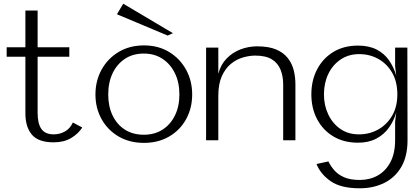

<svg xmlns="http://www.w3.org/2000/svg" viewBox="-20 -757 2266 1036"><path d="M270 11Q187 11 152 -30.5Q117 -72 117 -145V-451H16V-502H117V-700H183V-502H354V-451H183V-148Q183 -90 203.5 -61Q224 -32 270 -32Q303 -32 331 -48Q359 -64 373 -96L424 -69Q402 -35 363.5 -12Q325 11 270 11Z M757 14Q679 14 620 -20.5Q561 -55 528 -114.5Q495 -174 495 -247Q495 -321 528 -381Q561 -441 620 -476.5Q679 -512 757 -512Q834 -512 892.5 -476.5Q951 -441 984 -381Q1017 -321 1017 -247Q1017 -174 984.5 -114.5Q952 -55 893 -20.5Q834 14 757 14ZM756 -30Q814 -30 857 -57.5Q900 -85 924 -134Q948 -183 948 -247Q948 -312 924 -361.5Q900 -411 857 -439.5Q814 -468 756 -468Q697 -468 654 -439.5Q611 -411 587.5 -361.5Q564 -312 564 -247Q564 -183 587.5 -134Q611 -85 654 -57.5Q697 -30 756 -30ZM885 -565 611 -680 645 -737 913 -578Z M1367 -507Q1430 -507 1470 -490Q1510 -473 1533 -443.5Q1556 -414 1565 -377.5Q1574 -341 1574 -302V0H1508V-302Q1508 -346 1493.5 -381.5Q1479 -417 1446.5 -437Q1414 -457 1357 -457Q1326 -457 1291 -447Q1256 -437 1226 -412.5Q1196 -388 1177 -346Q1158 -304 1158 -240V0H1092V-500H1158V-359Q1171 -409 1203.5 -442Q1236 -475 1279 -491Q1322 -507 1367 -507Z M1921 259Q1819 259 1764 220.5Q1709 182 1688 128L1752 114Q1764 139 1784 162Q1804 185 1837 199.5Q1870 214 1921 214Q1975 214 2018 190Q2061 166 2086.5 118Q2112 70 2112 -1V-101L2118 -150Q2105 -105 2078.5 -68Q2052 -31 2010.5 -9Q1969 13 1912 13Q1835 13 1778.5 -21Q1722 -55 1691 -114Q1660 -173 1660 -248Q1660 -323 1691 -382.5Q1722 -442 1778.5 -476.5Q1835 -511 1912 -511Q1971 -511 2012.5 -489.5Q2054 -468 2079.5 -431Q2105 -394 2118 -349L2112 -400V-500H2178L2179 -1Q2179 86 2145.5 143.5Q2112 201 2053.5 230Q1995 259 1921 259ZM1918 -465Q1861 -465 1818 -436Q1775 -407 1751.5 -358Q1728 -309 1728 -248Q1728 -188 1751.5 -139Q1775 -90 1817 -61Q1859 -32 1917 -32Q1974 -32 2021 -58.5Q2068 -85 2096 -133Q2124 -181 2124 -248Q2124 -316 2096 -364.5Q2068 -413 2021.5 -439Q1975 -465 1918 -465Z"/></svg>

Font: Panamera
Style: Regular
Weight: 400
Designer: Bastien Sozeau
Foundry: NBR — Bastien Sozeau
Version: Version 3.002; ttfautohint (v1.8.4.7-5d5b);gftools[0.9.33]